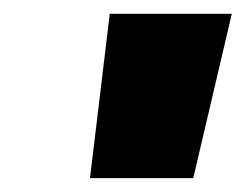

<svg xmlns="http://www.w3.org/2000/svg" viewBox="-20 -823 352 275"><path d="M108.9 -567.9 137.2 -803.2H312L256.8 -567.9Z"/></svg>

Font: SVN-Poppins Black
Style: Italic
Weight: 900
Italic angle: -10°
Designer: Ninad Kale (Devanagari), Jonny Pinhorn (Latin)
Foundry: Indian Type Foundry
Version: Version 3.002 2017